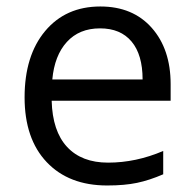

<svg xmlns="http://www.w3.org/2000/svg" viewBox="-20 -565 601 595"><path d="M312 9.8Q193.4 9.8 124.8 -62.5Q56.2 -134.8 56.2 -263.2Q56.2 -392.6 119.9 -468.8Q183.6 -544.9 291 -544.9Q391.6 -544.9 450.2 -478.8Q508.8 -412.6 508.8 -304.2V-252.9H140.1Q142.6 -158.7 187.7 -109.9Q232.9 -61 314.9 -61Q401.4 -61 485.8 -97.2V-24.9Q442.9 -6.3 404.5 1.7Q366.2 9.8 312 9.8ZM290 -477.1Q225.6 -477.1 187.3 -435.1Q148.9 -393.1 142.1 -318.8H421.9Q421.9 -395.5 387.7 -436.3Q353.5 -477.1 290 -477.1Z"/></svg>

Font: HunimalSansv1.5
Style: Regular
Weight: 400
Foundry: Ascender Corporation
Version: Version 1.10